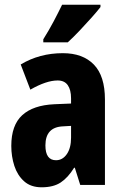

<svg xmlns="http://www.w3.org/2000/svg" viewBox="-20 -786 520 816"><path d="M247 -560Q332 -560 379 -511.5Q426 -463 426 -363V0H321L298 -73H295Q269 -31 238 -10.5Q207 10 157 10Q111 10 82.5 -15.5Q54 -41 41 -81Q28 -121 28 -166Q28 -254 74.5 -296.5Q121 -339 211 -343L282 -346V-368Q282 -404 268 -424Q254 -444 225 -444Q177 -444 109 -405L68 -512Q148 -560 247 -560ZM248 -249Q173 -246 173 -168Q173 -105 218 -105Q246 -105 264 -131Q282 -157 282 -201V-251ZM407 -756Q394 -739 370 -712Q346 -685 319 -656.5Q292 -628 268 -606H164V-619Q189 -659 208.5 -696Q228 -733 244 -766H407Z"/></svg>

Font: Noto Sans Telugu ExtraCondensed ExtraBold
Style: Regular
Weight: 800
Width: 2
Designer: Jelle Bosma - Monotype Design Team
Foundry: Monotype Imaging Inc.
Version: Version 2.005; ttfautohint (v1.8.4.7-5d5b)